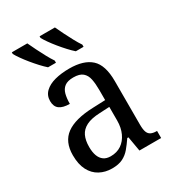

<svg xmlns="http://www.w3.org/2000/svg" viewBox="-186 -872 896 988"><g transform="rotate(-30 261.5 -378.0)"><path d="M188 10Q148 10 115.5 -7.5Q83 -25 64.5 -60.5Q46 -96 46 -150Q46 -230 98 -268Q150 -306 256 -310L332 -313V-373Q332 -410 326.5 -437.5Q321 -465 303 -480.5Q285 -496 248 -496Q214 -496 196 -482.5Q178 -469 171.5 -444.5Q165 -420 165 -387Q125 -387 104.5 -402Q84 -417 84 -450Q84 -483 106.5 -504.5Q129 -526 167 -536Q205 -546 253 -546Q338 -546 381 -507Q424 -468 424 -373V-114Q424 -86 429.5 -70.5Q435 -55 448 -48.5Q461 -42 481 -42H484V0H355L340 -87H333Q314 -59 295.5 -37Q277 -15 252 -2.5Q227 10 188 10ZM213 -48Q250 -48 276.5 -66Q303 -84 318 -116.5Q333 -149 333 -191V-272L275 -269Q224 -267 194.5 -252Q165 -237 152.5 -210.5Q140 -184 140 -145Q140 -114 148 -92.5Q156 -71 172 -59.5Q188 -48 213 -48ZM327 -606Q311 -620 293 -639.5Q275 -659 257 -681Q239 -703 225 -723Q211 -743 204 -756V-766H295Q305 -744 318.5 -717Q332 -690 346 -664Q360 -638 373 -619V-606ZM162 -606Q146 -620 128 -639.5Q110 -659 92 -681Q74 -703 60 -723Q46 -743 39 -756V-766H131Q141 -744 154.5 -717Q168 -690 182 -664Q196 -638 209 -619V-606Z"/></g></svg>

Font: Noto Serif SemiCondensed
Style: Regular
Weight: 400
Width: 4
Designer: Monotype Design Team
Foundry: Monotype Imaging Inc.
Version: Version 2.013